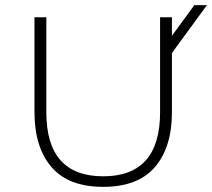

<svg xmlns="http://www.w3.org/2000/svg" viewBox="-20 -716 824 746"><path d="M114 -280V-649H160V-280Q160 -31 381 -31Q602 -31 602 -280V-649H648V-577L735 -696H784L648 -510V-280Q648 -144 582 -67Q516 10 381 10Q246 10 180 -67Q114 -144 114 -280Z"/></svg>

Font: Julius Sans One
Style: Regular
Weight: 400
Designer: Luciano Vergara
Foundry: LatinoType
Version: Version 1.001